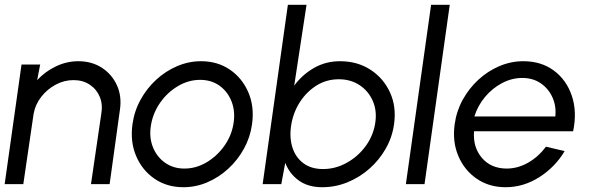

<svg xmlns="http://www.w3.org/2000/svg" viewBox="-30 -770 2488 803"><path d="M471.5 -310.5 428.5 0H350.5L393.5 -293.5Q400.5 -333 387.2 -365Q374 -397 345.2 -416Q316.5 -435 277.5 -435Q238.5 -435 203 -416Q167.5 -397 142.5 -365Q117.5 -333 110.5 -293.5L67.5 0H-10.5L60 -500H138L125.5 -435Q159 -471 204 -492.5Q249 -514 297.5 -514Q354 -514 396.2 -486.5Q438.5 -459 459.2 -413Q480 -367 471.5 -310.5Z M737 13Q668 13 616.2 -22.5Q564.5 -58 539.2 -117.8Q514 -177.5 524 -250Q531.5 -305 557.8 -352.8Q584 -400.5 623.5 -436.8Q663 -473 711.2 -493.5Q759.5 -514 811 -514Q880 -514 931.8 -478.5Q983.5 -443 1009 -383Q1034.5 -323 1024 -250Q1016.5 -195.5 990.2 -148Q964 -100.5 924.5 -64.2Q885 -28 837 -7.5Q789 13 737 13ZM741 -65Q789.5 -65 833 -90.5Q876.5 -116 907 -158.2Q937.5 -200.5 946 -250Q955 -300.5 939.5 -342.8Q924 -385 889.5 -410.5Q855 -436 807 -436Q758.5 -436 714.8 -410.2Q671 -384.5 641 -342.2Q611 -300 602 -250Q592.5 -198.5 608.8 -156.5Q625 -114.5 659.8 -89.8Q694.5 -65 741 -65Z M1392 -514Q1464.5 -514 1519.2 -478.5Q1574 -443 1601.2 -383.2Q1628.5 -323.5 1618 -250.5Q1610.5 -196 1583.2 -148.2Q1556 -100.5 1514.8 -64.2Q1473.5 -28 1423 -7.5Q1372.5 13 1318 13Q1258.5 13 1219.5 -15.2Q1180.5 -43.5 1163 -89L1146.5 0H1068.5L1174 -750H1252L1200.5 -412Q1234.5 -458 1283.5 -486Q1332.5 -514 1392 -514ZM1321 -63Q1372 -63 1418.5 -88.2Q1465 -113.5 1497.2 -156.2Q1529.5 -199 1538.5 -250.5Q1548 -303 1530 -345.8Q1512 -388.5 1474.5 -413.5Q1437 -438.5 1387 -438.5Q1336 -438.5 1294.5 -412.8Q1253 -387 1225.2 -344.5Q1197.5 -302 1188.5 -250.5Q1179.5 -198.5 1192.2 -155.8Q1205 -113 1238 -88Q1271 -63 1321 -63Z M1667.5 0 1773 -750H1851L1745.5 0Z M2084.5 13Q2015.5 13 1963.8 -22.5Q1912 -58 1886.8 -117.8Q1861.5 -177.5 1871.5 -250Q1879 -305 1905.2 -352.8Q1931.5 -400.5 1971 -436.8Q2010.5 -473 2058.8 -493.5Q2107 -514 2158.5 -514Q2233.5 -514 2286.2 -475Q2339 -436 2361.5 -369.5Q2384 -303 2367 -221H1952.5Q1947.5 -154.5 1985.2 -110Q2023 -65.5 2088.5 -65Q2135.5 -65 2178.5 -89.5Q2221.5 -114 2253.5 -156.5L2331.5 -138Q2292 -71.5 2225.8 -29.2Q2159.5 13 2084.5 13ZM1954 -283H2292.5Q2297 -327 2280.2 -363.5Q2263.5 -400 2231 -422Q2198.5 -444 2154.5 -444Q2110.5 -444 2069.8 -422.5Q2029 -401 1998.5 -364.5Q1968 -328 1954 -283Z"/></svg>

Font: Urbanist
Style: Italic
Weight: 400
Italic angle: -8°
Designer: Corey Hu
Foundry: Corey Hu
Version: Version 1.330; ttfautohint (v1.8.4.7-5d5b)